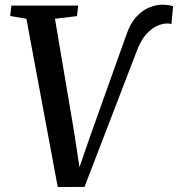

<svg xmlns="http://www.w3.org/2000/svg" viewBox="-20 -766 735 793"><path d="M218.5 6.5 89 -688.5 22 -700 27 -743H303L298 -699.5L207 -688.5L286 -221.5L315.5 -26.5L292 -28L354 -208L501.5 -621Q517.5 -669 542.8 -696.2Q568 -723.5 596.2 -735Q624.5 -746.5 649 -746.5Q667 -746.5 679.5 -744.2Q692 -742 695 -739.5L688 -666.5Q683.5 -668 679.2 -668.5Q675 -669 670 -669Q651.5 -669 628.2 -658.8Q605 -648.5 582.2 -622.5Q559.5 -596.5 542.5 -549L329 6Z"/></svg>

Font: Merriweather 28pt Medium
Style: Italic
Weight: 500
Italic angle: -7.8°
Version: Version 2.101